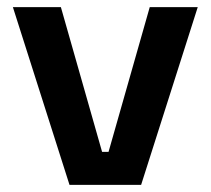

<svg xmlns="http://www.w3.org/2000/svg" viewBox="-20 -516 588 536"><path d="M174 0 16 -496H150L265 -92H283L398 -496H532L374 0Z"/></svg>

Font: Space Grotesk Light
Style: Bold
Weight: 700
Version: Version 2.000